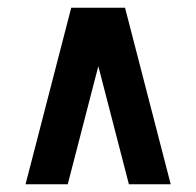

<svg xmlns="http://www.w3.org/2000/svg" viewBox="-20 -723 507 496"><path d="M46 -247 164 -703H303L421 -247H313L234 -552L155 -247Z"/></svg>

Font: Georama SemiCondensed
Style: Bold
Weight: 700
Width: 4
Designer: Jean-Baptiste Levee
Foundry: Production Type
Version: Version 1.000